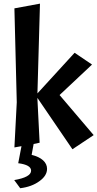

<svg xmlns="http://www.w3.org/2000/svg" viewBox="-20 -794 524 1034"><path d="M147.5 125Q147.5 93.8 78.1 85Q84 54.7 95.7 -6.8Q86.9 -4.9 57.6 0Q60.5 -60.5 70.3 -243.2Q67.4 -369.1 57.6 -749Q91.8 -754.9 195.3 -774.4Q191.4 -653.3 181.6 -291Q232.4 -345.7 381.8 -509.8Q405.3 -494.1 475.6 -446.3Q432.6 -405.3 300.8 -282.2Q346.7 -227.5 484.4 -66.4Q455.1 -46.9 370.1 9.8Q323.2 -59.6 181.6 -266.6Q181.6 -265.6 181.6 -259.8Q184.6 -201.2 193.4 -25.4Q184.6 -23.4 161.1 -18.6Q158.2 -3.9 150.4 40Q190.4 49.8 211.9 69.3Q233.4 88.9 233.4 115.2Q233.4 152.3 192.4 181.6Q151.4 211.9 88.9 219.7Q78.1 205.1 56.6 175.8Q147.5 160.2 147.5 125Z"/></svg>

Font: Acme Polish
Style: Regular
Weight: 400
Designer: Juan Pablo del Peral
Version: Version 1.002